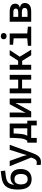

<svg xmlns="http://www.w3.org/2000/svg" viewBox="1874 -2680 1053 4840"><g transform="rotate(-90 2400.0 -260.5)"><path d="M301 11Q174 11 108 -73.5Q42 -158 41 -331Q41 -460 70.5 -544.5Q100 -629 161 -676.5Q222 -724 316 -741Q336 -745 367.5 -749.5Q399 -754 435.5 -759Q472 -764 506 -767L519 -657Q488 -654 454 -649.5Q420 -645 389 -641Q358 -637 337 -633Q280 -622 244 -599.5Q208 -577 188 -537Q168 -497 160 -434H166Q193 -476 237 -499Q281 -522 340 -522Q443 -522 501 -455Q559 -388 559 -267Q559 -178 527 -116Q495 -54 437 -21.5Q379 11 301 11ZM303 -89Q367 -89 400.5 -132.5Q434 -176 434 -258Q434 -422 303 -422Q171 -422 171 -260Q171 -176 205 -132.5Q239 -89 303 -89Z M734 246Q715 246 696.5 243.5Q678 241 661 238V135Q689 141 716 141Q762 141 788 116.5Q814 92 832 44L848 -1L629 -542H764L878 -223Q886 -199 894 -170Q902 -141 908 -111H911Q918 -142 926.5 -169.5Q935 -197 943 -224L1043 -542H1170L956 44Q920 143 870 194.5Q820 246 734 246Z M1223 140V-99H1270Q1297 -132 1312 -173.5Q1327 -215 1332 -275Q1335 -306 1337 -342.5Q1339 -379 1341.5 -427Q1344 -475 1346 -542H1705V-99H1777V140H1659V0H1342V140ZM1445 -278Q1440 -215 1427.5 -172Q1415 -129 1397 -99H1584V-443H1455Q1453 -395 1450.5 -353Q1448 -311 1445 -278Z M1864 0V-542H1982V-286Q1982 -266 1980.5 -236.5Q1979 -207 1977 -179.5Q1975 -152 1974 -139L2192 -542H2336V0H2218V-249Q2218 -271 2219 -300Q2220 -329 2222 -356Q2224 -383 2225 -398L2008 0Z M2467 0V-542H2589V-328H2811V-542H2933V0H2811V-230H2589V0Z M3062 0V-542H3186V-329H3289L3426 -542H3557L3390 -288L3567 0H3427L3287 -227H3186V0Z M3909 -621Q3874 -621 3852 -639Q3830 -657 3830 -694Q3830 -730 3851.5 -748Q3873 -766 3909 -766Q3945 -766 3966 -748Q3987 -730 3987 -694Q3987 -659 3966.5 -640Q3946 -621 3909 -621ZM3665 0V-84L3854 -100V-443L3691 -456V-542H3976V-100L4148 -84V0Z M4271 0V-542H4529Q4587 -542 4631.5 -528.5Q4676 -515 4701.5 -484.5Q4727 -454 4727 -403Q4727 -356 4702.5 -326.5Q4678 -297 4631 -287V-283Q4681 -276 4712.5 -244.5Q4744 -213 4744 -160Q4744 -90 4694 -45Q4644 0 4531 0ZM4395 -327H4503Q4553 -327 4578 -341.5Q4603 -356 4603 -391Q4603 -450 4515 -450H4395ZM4395 -93H4513Q4562 -93 4590 -108.5Q4618 -124 4618 -167Q4618 -204 4591 -219.5Q4564 -235 4512 -235H4395Z"/></g></svg>

Font: Noto Sans Mono SemiBold
Style: Regular
Weight: 600
Designer: Monotype Design Team
Foundry: Monotype Imaging Inc.
Version: Version 2.014; ttfautohint (v1.8.4.7-5d5b)